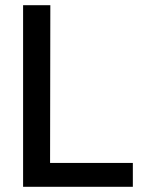

<svg xmlns="http://www.w3.org/2000/svg" viewBox="-20 -720 570 740"><path d="M173 -92H492V0H69V-700H174Z"/></svg>

Font: Lopes Sans Medium
Style: Regular
Weight: 500
Designer: Gabriel Lam, Diego Maldonado
Foundry: TypeRant, Foresti Design
Version: Version 4.000